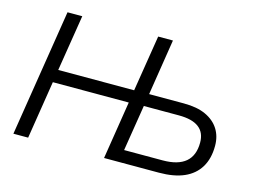

<svg xmlns="http://www.w3.org/2000/svg" viewBox="-96 -868 1357 1031"><g transform="rotate(15 582.5 -352.5)"><path d="M49 0 161 -705H243L193 -393H615L665 -705H747L698 -394H891Q965 -394 1013.5 -371.5Q1062 -349 1087 -309.5Q1112 -270 1112 -217Q1112 -146 1082.5 -97.5Q1053 -49 997 -24.5Q941 0 857 0H553L604 -322H182L131 0ZM646 -69H860Q945 -69 987.5 -105Q1030 -141 1030 -213Q1030 -269 993 -297Q956 -325 882 -325H687Z"/></g></svg>

Font: Nunito Sans 12pt
Style: Italic
Weight: 400
Italic angle: -9°
Designer: Vernon Adams
Foundry: Vernon Adams
Version: Version 3.101;gftools[0.9.27]